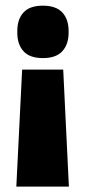

<svg xmlns="http://www.w3.org/2000/svg" viewBox="-20 -528 308 694"><path d="M208.5 -276.5 229 146.5H39L60 -276.5ZM135 -507.5Q182.5 -507.5 205.2 -483Q228 -458.5 228 -415.5V-410Q228 -367.5 205.2 -342.8Q182.5 -318 135 -318Q87.5 -318 65 -342.8Q42.5 -367.5 42.5 -410V-415.5Q42.5 -458.5 65 -483Q87.5 -507.5 135 -507.5Z"/></svg>

Font: Anek Latin ExtraBold
Style: Regular
Weight: 800
Designer: Yesha Goshar
Foundry: Ek Type
Version: Version 1.003